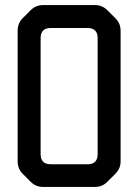

<svg xmlns="http://www.w3.org/2000/svg" viewBox="-20 -731 548 761"><path d="M102 -10Q122 10 151 10H356Q385 10 405 -10L437 -42Q458 -63 458 -91V-609Q458 -638 438 -658L406 -690Q385 -711 357 -711H152Q122 -711 102 -691L70 -659Q50 -639 50 -610V-91Q50 -62 70 -42ZM141 -120V-580Q141 -620 181 -620H327Q367 -620 367 -580V-120Q367 -80 327 -80H181Q141 -80 141 -120Z"/></svg>

Font: WD-XL Lubrifont TC
Style: Regular
Weight: 400
Designer: [WD-XL Lubrifont] Copyright 2020-2022 (c) NightFurySL2001, Skr-ZERO; [ZCOOL QingKe HuangYou] Copyright 2018-2022 (c) The
Version: Version 2.001;hotconv 1.1.1;makeotfexe 2.6.0